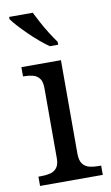

<svg xmlns="http://www.w3.org/2000/svg" viewBox="-87 -811 494 856"><g transform="rotate(-10 160.0 -383.0)"><path d="M23 0V-42H36Q58 -42 76.5 -46.5Q95 -51 106.5 -65.5Q118 -80 118 -109V-426Q118 -456 106.5 -470.5Q95 -485 76.5 -489.5Q58 -494 36 -494H33V-536H212V-114Q212 -83 223 -67.5Q234 -52 253 -47Q272 -42 294 -42H307V0ZM174 -606Q154 -620 131 -639.5Q108 -659 85.5 -681Q63 -703 45 -723Q27 -743 18 -756V-766H125Q136 -744 150.5 -717Q165 -690 181.5 -664Q198 -638 212 -619V-606Z"/></g></svg>

Font: Noto Serif Myanmar
Style: Regular
Weight: 400
Designer: Ben Mitchell and the Monotype Design Team
Foundry: Monotype Imaging Inc.
Version: Version 2.106